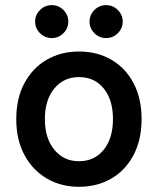

<svg xmlns="http://www.w3.org/2000/svg" viewBox="-20 -708 607 738"><path d="M283.3 10Q214.2 10 159.6 -22.1Q105 -54.2 73.8 -112.5Q42.5 -170.8 42.5 -250Q42.5 -330 73.8 -388.3Q105 -446.7 159.6 -478.3Q214.2 -510 283.3 -510Q354.2 -510 408.3 -478.3Q462.5 -446.7 493.3 -388.3Q524.2 -330 524.2 -250Q524.2 -170.8 493.3 -112.1Q462.5 -53.3 407.9 -21.7Q353.3 10 283.3 10ZM283.3 -88.3Q343.3 -88.3 378.8 -132.5Q414.2 -176.7 414.2 -250Q414.2 -324.2 378.8 -367.9Q343.3 -411.7 283.3 -411.7Q225 -411.7 188.8 -367.9Q152.5 -324.2 152.5 -250Q152.5 -176.7 188.8 -132.5Q225 -88.3 283.3 -88.3ZM387.5 -561.7Q361.7 -561.7 342.9 -580.4Q324.2 -599.2 324.2 -625Q324.2 -650.8 342.9 -669.6Q361.7 -688.3 387.5 -688.3Q414.2 -688.3 432.9 -669.6Q451.7 -650.8 451.7 -625Q451.7 -599.2 432.9 -580.4Q414.2 -561.7 387.5 -561.7ZM179.2 -561.7Q152.5 -561.7 133.8 -580.4Q115 -599.2 115 -625Q115 -650.8 133.8 -669.6Q152.5 -688.3 179.2 -688.3Q205 -688.3 223.8 -669.6Q242.5 -650.8 242.5 -625Q242.5 -599.2 223.8 -580.4Q205 -561.7 179.2 -561.7Z"/></svg>

Font: Funnel Sans Light Medium
Style: Regular
Weight: 500
Version: Version 1.000